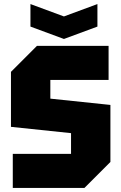

<svg xmlns="http://www.w3.org/2000/svg" viewBox="-20 -926 598 946"><path d="M43 0V-168H330V-270L34 -301V-572L162 -700H515V-532H228V-440L524 -409V-128L396 0ZM460 -906V-795L295 -734L130 -795V-906L295 -845Z"/></svg>

Font: Tektur SemiCondensed ExtraBold
Style: Regular
Weight: 800
Width: 4
Designer: Adam Jagosz
Foundry: Adam Jagosz
Version: Version 1.005;gftools[0.9.30]